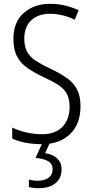

<svg xmlns="http://www.w3.org/2000/svg" viewBox="-20 -744 485 1004"><path d="M401 -189Q401 -95 346 -42.5Q291 10 200 10Q110 10 44 -19V-77Q76 -61 117.5 -51.5Q159 -42 200 -42Q269 -42 306.5 -81Q344 -120 344 -185Q344 -227 329.5 -253.5Q315 -280 284.5 -300Q254 -320 205 -342Q159 -364 124 -388Q89 -412 69.5 -448Q50 -484 50 -541Q50 -628 104 -676Q158 -724 242 -724Q285 -724 323 -714.5Q361 -705 391 -690L371 -641Q338 -657 305 -664.5Q272 -672 242 -672Q179 -672 143 -637.5Q107 -603 107 -543Q107 -499 122.5 -472Q138 -445 168 -425.5Q198 -406 241 -386Q292 -362 328 -337Q364 -312 382.5 -277Q401 -242 401 -189ZM302 141Q302 188 270 214Q238 240 183 240Q152 240 131 234V195Q152 201 179 201Q213 201 234 185.5Q255 170 255 142Q255 112 231 98.5Q207 85 166 82L203 0H242L216 57Q257 63 279.5 85Q302 107 302 141Z"/></svg>

Font: Noto Sans Lao Condensed Light
Style: Regular
Weight: 300
Width: 3
Designer: Monotype Design Team
Foundry: Monotype Imaging Inc.
Version: Version 2.003; ttfautohint (v1.8.4.7-5d5b)